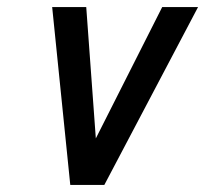

<svg xmlns="http://www.w3.org/2000/svg" viewBox="-20 -521 578 541"><path d="M127 -501 178 0H274L538 -501H437L250 -131L223 -501Z"/></svg>

Font: Advent Pro SemiBold
Style: Italic
Weight: 600
Italic angle: -12°
Version: Version 3.000